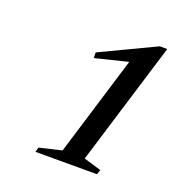

<svg xmlns="http://www.w3.org/2000/svg" viewBox="-82 -756 475 517"><g transform="rotate(20 156.0 -498.0)"><path d="M141 -336 237.5 -652 252.5 -627.5 135 -598.5 134.5 -614.5 291 -689H312.5L204.5 -336L254.5 -321L250 -307.5H73.5L77.5 -321Z"/></g></svg>

Font: Newsreader 36pt
Style: Italic
Weight: 400
Italic angle: -17°
Designer: Hugues Gentile
Foundry: Production Type
Version: Version 1.003